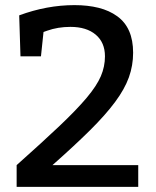

<svg xmlns="http://www.w3.org/2000/svg" viewBox="-20 -730 610 750"><path d="M45 0V-85Q146 -175 212.5 -238Q279 -301 318.5 -348Q358 -395 374 -432.5Q390 -470 390 -510Q390 -564 354 -594.5Q318 -625 255 -625Q206 -625 164 -610L150 -605L140 -510H60L55 -670Q163 -710 271 -710Q323 -710 365 -699.5Q407 -689 438 -666.5Q469 -644 484.5 -608.5Q500 -573 500 -524Q500 -474 483.5 -428Q467 -382 429.5 -331.5Q392 -281 332 -221.5Q272 -162 185 -85H520V0Z"/></svg>

Font: Bitter
Style: Regular
Weight: 400
Designer: Sol Matas
Foundry: Sol Matas
Version: Version 1.001